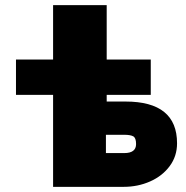

<svg xmlns="http://www.w3.org/2000/svg" viewBox="-20 -725 723 745"><path d="M186 -357H42V-494H186V-705H394V-494H565V-357H394V-331H467Q667 -331 667 -169Q667 -119 638.5 -80.5Q610 -42 562.5 -21Q515 0 460 0H186ZM462 -131Q508 -131 508 -166Q508 -190 497 -196Q486 -202 462 -202H391V-131Z"/></svg>

Font: Nunito Sans Heavy
Style: Regular
Weight: 400
Designer: Vernon Adams
Foundry: Vernon Adams
Version: Version 2.500